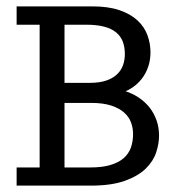

<svg xmlns="http://www.w3.org/2000/svg" viewBox="-20 -583 551 603"><path d="M104.5 -57.1V-505.4H32.2V-563H269.5Q320.3 -563 355.2 -551Q390.1 -539.1 411.9 -518.8Q433.6 -498.5 443.1 -472.4Q452.6 -446.3 452.6 -418.5Q452.6 -396 446.5 -376.7Q440.4 -357.4 429.9 -342Q419.4 -326.7 405.3 -315.2Q391.1 -303.7 374.5 -296.4Q397 -289.1 416.3 -276.1Q435.5 -263.2 449.5 -245.6Q463.4 -228 471.4 -205.8Q479.5 -183.6 479.5 -157.2Q479.5 -131.8 470.5 -104.2Q461.4 -76.7 437.7 -53.5Q414.1 -30.3 372.1 -15.1Q330.1 0 264.2 0H32.2V-57.1ZM182.6 -57.1H263.7Q300.8 -57.1 326.4 -64.7Q352.1 -72.3 367.9 -85.9Q383.8 -99.6 390.9 -118.9Q397.9 -138.2 397.9 -162.1Q397.9 -181.2 391.4 -198.7Q384.8 -216.3 369.6 -229.7Q354.5 -243.2 329.1 -251.5Q303.7 -259.8 266.6 -259.8H182.6ZM262.2 -322.8Q293 -322.8 314 -330.1Q335 -337.4 347.9 -349.9Q360.8 -362.3 366.5 -378.7Q372.1 -395 372.1 -413.6Q372.1 -435.5 365.5 -452.6Q358.9 -469.7 344.5 -481.4Q330.1 -493.2 306.9 -499.3Q283.7 -505.4 250.5 -505.4H182.6V-322.8Z"/></svg>

Font: Rokkitt
Style: Regular
Weight: 400
Version: Version 1.2; ttfautohint (v1.5) -l 7 -r 28 -G 50 -x 13 -D la